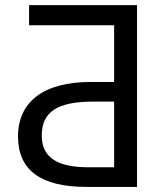

<svg xmlns="http://www.w3.org/2000/svg" viewBox="-20 -734 655 754"><path d="M94.2 -713.9V-634.8H428.2V-412.1H335.9C152.3 -412.1 50.8 -335 50.8 -198.2C50.8 -65.9 140.1 0 318.8 0H518.1V-713.9ZM428.2 -77.1H327.1C200.7 -77.1 144 -118.2 144 -202.1C144 -294.4 205.1 -335 346.2 -335H428.2Z"/></svg>

Font: Noto Reveo Sans
Style: Regular
Weight: 400
Designer: Monotype Design team
Foundry: Monotype Imaging Inc.
Version: Version 1.04